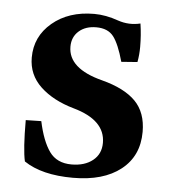

<svg xmlns="http://www.w3.org/2000/svg" viewBox="-41 -492 482 541"><g transform="rotate(5 200.0 -221.5)"><path d="M184.6 11.2Q96.2 11.2 45.9 -22.9Q38.1 -56.6 38.1 -139.2L82 -140.1Q93.8 -84.5 114.7 -55.2Q135.7 -25.9 177.2 -25.9Q214.4 -25.9 237.3 -44.2Q260.3 -62.5 260.3 -94.2Q260.3 -158.7 169.4 -184.1Q110.8 -200.7 75.2 -234.1Q39.6 -267.6 39.6 -316.4Q39.6 -376 85.9 -415Q132.3 -454.1 204.6 -454.1Q237.3 -454.1 272.9 -441.4Q304.2 -430.7 336.4 -438.5Q341.3 -406.2 341.3 -372.6Q341.3 -350.6 337.4 -329.6L292 -326.2Q278.3 -375.5 262.5 -396.2Q246.6 -417 213.4 -417Q183.1 -417 164.3 -400.4Q145.5 -383.8 145.5 -356.4Q145.5 -294.4 242.7 -269.5Q306.6 -252.9 337.9 -221.2Q369.1 -189.5 369.1 -134.8Q369.1 -66.4 319.8 -27.6Q270.5 11.2 184.6 11.2Z"/></g></svg>

Font: Elstob 10pt
Style: Bold
Weight: 700
Designer: Peter S. Baker
Version: Version 1.015